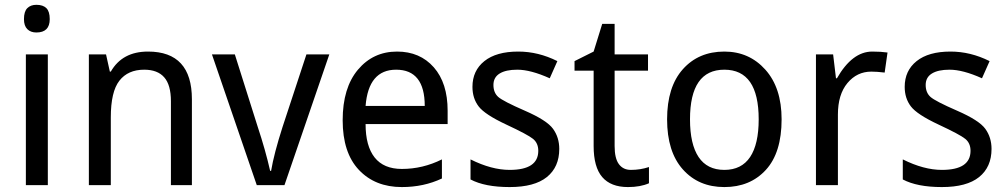

<svg xmlns="http://www.w3.org/2000/svg" viewBox="-20 -758 4126 786"><path d="M183.6 -679.7Q183.6 -652.3 169.9 -638.7Q156.2 -625 128.9 -625Q105.5 -625 91.8 -638.7Q78.1 -652.3 78.1 -679.7Q78.1 -710.9 91.8 -724.6Q105.5 -738.3 128.9 -738.3Q156.2 -738.3 169.9 -724.6Q183.6 -710.9 183.6 -679.7ZM175.8 0H85.9V-535.2H175.8Z M679.7 0V-343.8Q679.7 -410.2 652.3 -441.4Q625 -472.7 570.3 -472.7Q503.9 -472.7 468.8 -427.7Q433.6 -382.8 433.6 -277.3V0H343.8V-535.2H414.1L429.7 -464.8H433.6Q480.5 -546.9 585.9 -546.9Q675.8 -546.9 720.7 -498Q765.6 -449.2 765.6 -351.6V0Z M1031.2 0 847.7 -535.2H941.4L1035.2 -238.3Q1066.4 -144.5 1085.9 -58.6H1089.8Q1101.6 -128.9 1136.7 -238.3L1234.4 -535.2H1328.1L1144.5 0Z M1812.5 -250H1476.6Q1476.6 -160.2 1513.7 -113.3Q1550.8 -66.4 1625 -66.4Q1710.9 -66.4 1789.1 -105.5V-27.3Q1714.8 7.8 1625 7.8Q1515.6 7.8 1449.2 -62.5Q1382.8 -132.8 1382.8 -265.6Q1382.8 -398.4 1445.3 -472.7Q1507.8 -546.9 1605.5 -546.9Q1699.2 -546.9 1755.9 -482.4Q1812.5 -418 1812.5 -304.7ZM1476.6 -324.2H1718.8Q1718.8 -398.4 1689.5 -435.5Q1660.2 -472.7 1601.6 -472.7Q1488.3 -472.7 1476.6 -324.2Z M1906.2 -23.4V-105.5Q1992.2 -62.5 2066.4 -62.5Q2125 -62.5 2154.3 -82Q2183.6 -101.6 2183.6 -140.6Q2183.6 -171.9 2162.1 -189.5Q2140.6 -207 2052.7 -248Q1964.8 -289.1 1939.5 -322.3Q1914.1 -355.5 1914.1 -402.3Q1914.1 -468.8 1962.9 -507.8Q2011.7 -546.9 2101.6 -546.9Q2183.6 -546.9 2261.7 -507.8L2230.5 -437.5Q2152.3 -472.7 2097.7 -472.7Q2050.8 -472.7 2025.4 -457Q2000 -441.4 2000 -410.2Q2000 -378.9 2019.5 -361.3Q2039.1 -343.8 2128.9 -304.7Q2218.8 -265.6 2244.1 -230.5Q2269.5 -195.3 2269.5 -148.4Q2269.5 -74.2 2218.8 -33.2Q2168 7.8 2066.4 7.8Q1964.8 7.8 1906.2 -23.4Z M2636.7 -74.2V-7.8Q2601.6 7.8 2550.8 7.8Q2480.5 7.8 2445.3 -33.2Q2410.2 -74.2 2410.2 -160.2V-468.8H2332V-507.8L2410.2 -546.9L2445.3 -660.2H2496.1V-535.2H2632.8V-468.8H2496.1V-160.2Q2496.1 -109.4 2513.7 -85.9Q2531.2 -62.5 2562.5 -62.5Q2601.6 -62.5 2636.7 -74.2Z M2710.9 -269.5Q2710.9 -402.3 2775.4 -474.6Q2839.8 -546.9 2945.3 -546.9Q3046.9 -546.9 3113.3 -472.7Q3179.7 -398.4 3179.7 -269.5Q3179.7 -132.8 3115.2 -62.5Q3050.8 7.8 2945.3 7.8Q2839.8 7.8 2775.4 -64.5Q2710.9 -136.7 2710.9 -269.5ZM3085.9 -269.5Q3085.9 -371.1 3050.8 -421.9Q3015.6 -472.7 2945.3 -472.7Q2875 -472.7 2839.8 -421.9Q2804.7 -371.1 2804.7 -269.5Q2804.7 -168 2839.8 -115.2Q2875 -62.5 2945.3 -62.5Q3015.6 -62.5 3050.8 -115.2Q3085.9 -168 3085.9 -269.5Z M3613.3 -543 3601.6 -460.9Q3570.3 -464.8 3546.9 -464.8Q3488.3 -464.8 3449.2 -418Q3410.2 -371.1 3410.2 -289.1V0H3320.3V-535.2H3390.6L3402.3 -437.5H3406.2Q3468.8 -546.9 3550.8 -546.9Q3585.9 -546.9 3613.3 -543Z M3675.8 -23.4V-105.5Q3761.7 -62.5 3835.9 -62.5Q3894.5 -62.5 3923.8 -82Q3953.1 -101.6 3953.1 -140.6Q3953.1 -171.9 3931.6 -189.5Q3910.2 -207 3822.3 -248Q3734.4 -289.1 3709 -322.3Q3683.6 -355.5 3683.6 -402.3Q3683.6 -468.8 3732.4 -507.8Q3781.2 -546.9 3871.1 -546.9Q3953.1 -546.9 4031.2 -507.8L4000 -437.5Q3921.9 -472.7 3867.2 -472.7Q3820.3 -472.7 3794.9 -457Q3769.5 -441.4 3769.5 -410.2Q3769.5 -378.9 3789.1 -361.3Q3808.6 -343.8 3898.4 -304.7Q3988.3 -265.6 4013.7 -230.5Q4039.1 -195.3 4039.1 -148.4Q4039.1 -74.2 3988.3 -33.2Q3937.5 7.8 3835.9 7.8Q3734.4 7.8 3675.8 -23.4Z"/></svg>

Font: Droid Sans Fallback
Style: Regular
Weight: 400
Designer: Steve Matteson
Foundry: Ascender Corporation
Version: 3.00 (Khmer version)